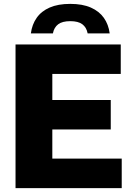

<svg xmlns="http://www.w3.org/2000/svg" viewBox="-20 -969 683 989"><path d="M60 0V-740H602V-588H249.5V-152H607V0ZM172.5 -302V-454H550.5V-302ZM139 -797Q145 -843 169 -877.2Q193 -911.5 236 -930.2Q279 -949 342 -949Q405 -949 448 -930Q491 -911 515 -877Q539 -843 545 -797H431.5Q425.5 -828 404.2 -844Q383 -860 342 -860Q301 -860 279.8 -844Q258.5 -828 252.5 -797Z"/></svg>

Font: Encode Sans SC Condensed Thin ExtraBold
Style: Regular
Weight: 800
Version: Version 3.002